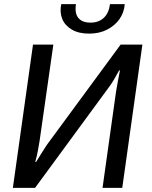

<svg xmlns="http://www.w3.org/2000/svg" viewBox="-20 -905 734 925"><path d="M666 -690 569 0H474L539 -463Q543 -489 548 -514.5Q553 -540 558 -566H554Q543 -546 531 -525Q519 -504 507 -488L149 0H42L139 -690H237L171 -228Q167 -203 162.5 -179Q158 -155 150 -125H154Q168 -148 181 -168.5Q194 -189 205 -206L561 -690ZM510 -885H581Q578 -845 556 -813.5Q534 -782 496.5 -762.5Q459 -743 409 -743Q359 -743 326 -762.5Q293 -782 280 -813.5Q267 -845 275 -885H346Q339 -841 357.5 -818.5Q376 -796 416 -796Q455 -796 479.5 -818.5Q504 -841 510 -885Z"/></svg>

Font: Exo 2 Medium
Style: Italic
Weight: 500
Italic angle: -8°
Designer: Natanael Gama
Foundry: Natanael Gama
Version: Version 2.010